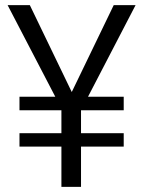

<svg xmlns="http://www.w3.org/2000/svg" viewBox="-20 -731 561 751"><path d="M463.9 -210V-157.7H296.9V0H220.2V-157.7H56.2V-210H220.2V-299.8H56.2V-352.5H196.3L9.8 -710.9H96.7L260.7 -371.1L424.8 -710.9H510.3L324.2 -352.5H463.9V-299.8H296.9V-210Z"/></svg>

Font: Vazirmatn RD Light
Style: Regular
Weight: 300
Designer: Saber Rastikerdar
Foundry: Saber Rastikerdar
Version: Version 32.102